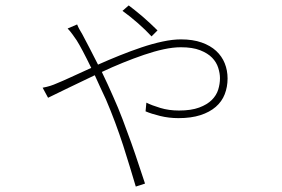

<svg xmlns="http://www.w3.org/2000/svg" viewBox="-20 -627 1040 707"><path d="M538 -493Q517 -516 488 -541.5Q459 -567 431 -587L454 -607Q463 -600 476.5 -589.5Q490 -579 504.5 -566.5Q519 -554 533.5 -540.5Q548 -527 560 -515ZM264 -537Q268 -527 272.5 -519Q277 -511 283 -501Q294 -481 309 -451.5Q324 -422 341 -389Q379 -406 420 -422.5Q461 -439 501 -452.5Q541 -466 578.5 -474Q616 -482 646 -482Q690 -482 722.5 -470.5Q755 -459 776 -439.5Q797 -420 807.5 -394Q818 -368 818 -338Q818 -307 807.5 -280Q797 -253 774.5 -233.5Q752 -214 718 -203Q684 -192 637 -192Q602 -192 569.5 -200Q537 -208 516 -217L519 -249Q539 -239 570.5 -229.5Q602 -220 639 -220Q684 -220 713.5 -231Q743 -242 760 -259Q777 -276 783.5 -297Q790 -318 790 -339Q790 -357 783.5 -377.5Q777 -398 761 -414.5Q745 -431 717 -442Q689 -453 646 -453Q617 -453 582.5 -445.5Q548 -438 510 -425Q472 -412 432.5 -396Q393 -380 355 -362Q366 -339 376.5 -316.5Q387 -294 396 -273Q415 -231 431.5 -187.5Q448 -144 463 -102Q478 -60 490.5 -21.5Q503 17 514 49L480 60Q470 27 458.5 -11.5Q447 -50 433.5 -91.5Q420 -133 404 -176Q388 -219 370 -261Q359 -284 349 -306Q339 -328 329 -350Q276 -325 231 -303Q186 -281 157 -267L137 -304Q153 -307 165.5 -311Q178 -315 189 -320Q209 -328 241.5 -343Q274 -358 316 -377Q299 -412 285 -438.5Q271 -465 262 -479Q256 -488 246.5 -501Q237 -514 229 -522Z"/></svg>

Font: SpoqaHanSansJP-Thin
Style: Regular
Weight: 250
Designer: [Source Han Sans]
Ryoko NISHIZUKA  (kana & ideographs); Paul D. Hunt (Latin, Greek & Cyrillic); Wenlong ZHANG  (bopomofo
Foundry: Spoqa (http://bi.spoqa.com)
Version: Version 1.002.20150607